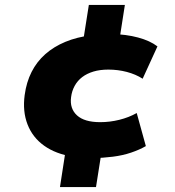

<svg xmlns="http://www.w3.org/2000/svg" viewBox="-20 -643 711 778"><path d="M223 115 248 -47 276 -8Q206 -19 159 -52.5Q112 -86 91.5 -139Q71 -192 80 -258Q87 -310 108 -351.5Q129 -393 163.5 -423.5Q198 -454 245 -473.5Q292 -493 350 -500L314 -458L340 -623H486L462 -469L434 -505Q491 -504 539.5 -491Q588 -478 618 -455L558 -324Q530 -342 494 -351.5Q458 -361 419 -361Q385 -361 358.5 -353Q332 -345 313 -330.5Q294 -316 282.5 -295Q271 -274 268 -249Q262 -203 292 -175.5Q322 -148 386 -148Q425 -148 463.5 -157.5Q502 -167 534 -185L571 -51Q545 -36 511 -24.5Q477 -13 437 -8Q397 -3 354 -2L393 -37L369 115Z"/></svg>

Font: Nunito Sans 10pt SemiExpanded Black
Style: Italic
Weight: 900
Width: 6
Italic angle: -9°
Designer: Vernon Adams
Foundry: Vernon Adams
Version: Version 3.101;gftools[0.9.27]